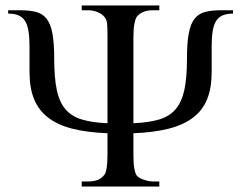

<svg xmlns="http://www.w3.org/2000/svg" viewBox="-20 -682 882 702"><path d="M278.8 0V-18.6H302.7Q323.2 -18.6 337.4 -24.2Q351.6 -29.8 361.3 -42.5Q373 -56.2 373 -117.7V-194.8Q298.3 -197.8 244.6 -211.4Q190.9 -225.1 156 -252Q121.1 -278.8 104.5 -319.8Q87.9 -360.8 87.9 -418.5V-512.7Q87.9 -545.4 84.2 -568.1Q80.6 -590.8 71.8 -605Q63 -619.1 47.9 -625.7Q32.7 -632.3 9.8 -632.3V-644.5H53.7Q87.9 -644.5 111.6 -638.4Q135.3 -632.3 150.1 -613.8Q165 -595.2 171.6 -560.1Q178.2 -524.9 178.2 -467.3Q178.2 -398.4 187.5 -353.8Q196.8 -309.1 219.2 -282.7Q241.7 -256.3 279.3 -245.1Q316.9 -233.9 373 -231.4V-545.4Q373 -562.5 372.8 -574.5Q372.6 -586.4 371.6 -595Q370.6 -603.5 368.4 -609.4Q366.2 -615.2 362.3 -619.6Q353 -631.3 336.4 -637.9Q319.8 -644.5 302.7 -644.5H278.8V-662.1H562.5V-644.5H538.6Q499.5 -644.5 480 -620.6Q474.6 -612.3 471.2 -593.8Q467.8 -575.2 467.8 -545.4V-231.4Q523.9 -233.9 561.8 -245.1Q599.6 -256.3 622.1 -282.7Q644.5 -309.1 654.1 -353.5Q663.6 -397.9 663.6 -467.3Q663.6 -524.9 670.2 -560.1Q676.8 -595.2 691.7 -613.8Q706.5 -632.3 730.2 -638.4Q753.9 -644.5 788.1 -644.5H832V-632.3Q809.1 -632.3 793.9 -625.7Q778.8 -619.1 770 -605Q761.2 -590.8 757.6 -568.1Q753.9 -545.4 753.9 -512.7V-418.5Q753.9 -360.4 737.3 -319.3Q720.7 -278.3 685.5 -251.7Q650.4 -225.1 596.4 -211.4Q542.5 -197.8 467.8 -194.8V-117.7Q467.8 -85.4 470.7 -67.9Q473.6 -50.3 479 -41.5Q481.4 -37.6 487.8 -33.4Q494.1 -29.3 502.4 -26.1Q510.7 -22.9 520.3 -20.8Q529.8 -18.6 538.6 -18.6H562.5V0Z"/></svg>

Font: Doulos SIL Compact
Style: Regular
Weight: 400
Designer: Walt Agee, Victor Gaultney, Peter Martin, Debbi Hosken
Foundry: SIL International
Version: Version 4.110; 2011; Maintenance release ; LnSpcTght